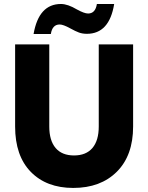

<svg xmlns="http://www.w3.org/2000/svg" viewBox="-20 -928 737 955"><path d="M344.2 6.8Q211.4 6.8 133.3 -73Q55.2 -152.8 55.2 -298.8V-707H225.1V-298.8Q225.1 -229 256.6 -191.9Q288.1 -154.8 348.1 -154.8Q408.2 -154.8 439.7 -191.9Q471.2 -229 471.2 -298.8V-707H642.1V-298.8Q642.1 -154.8 561.3 -74Q480.5 6.8 344.2 6.8ZM232.9 -758.8H147Q172.9 -908.2 283.2 -908.2Q316.9 -908.2 362.8 -880.9Q399.4 -860.8 418 -860.8Q454.6 -860.8 461.9 -908.2H547.9Q523.9 -759.8 412.1 -759.8Q390.6 -759.8 373 -766.1Q355.5 -772.5 329.1 -787.1Q294.4 -806.2 276.9 -806.2Q240.2 -806.2 232.9 -758.8Z"/></svg>

Font: Biathlonist
Style: Bold
Weight: 700
Designer: Go4gold
Foundry: Go4gold
Version: Version 3.010;FEAKit 1.0